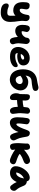

<svg xmlns="http://www.w3.org/2000/svg" viewBox="2052 -2854 1063 5208"><g transform="rotate(90 2584.0 -250.5)"><path d="M329.1 261.2Q195.3 261.2 134.8 220.5Q74.2 179.7 74.2 109.9Q74.2 77.6 90.6 60.8Q106.9 43.9 137.2 43.9Q151.9 43.9 169.4 50.3Q187 56.6 202.9 64Q218.8 71.3 250.7 77.6Q282.7 84 323.2 84Q368.7 84 388.4 64.5Q408.2 44.9 408.2 4.9Q408.2 -21.5 407.7 -46.4Q407.2 -71.3 406.2 -97.4Q405.3 -123.5 404.8 -137.2Q345.7 -78.1 266.1 -78.1Q156.2 -78.1 97.2 -142.8Q38.1 -207.5 38.1 -342.8Q38.1 -397.9 43.9 -434.3Q49.8 -470.7 62.3 -489.7Q74.7 -508.8 90.3 -515.9Q106 -522.9 128.9 -522.9Q182.6 -522.9 208.7 -497.6Q234.9 -472.2 234.9 -435.1Q234.9 -419.4 230.2 -392.1Q225.6 -364.7 221.9 -342.8Q218.3 -320.8 217.8 -299.1Q217.3 -277.3 226.6 -265.1Q235.8 -252.9 255.9 -252.9Q289.6 -252.9 316.9 -282.5Q344.2 -312 360.6 -357.9Q377 -403.8 383.8 -460Q387.7 -492.7 402.8 -507.3Q418 -522 450.2 -522Q498 -522 528.1 -489.5Q558.1 -457 551.8 -399.9Q544.4 -346.7 547.4 -292.7Q550.3 -238.8 556.4 -206.1Q562.5 -173.3 568.8 -115.2Q575.2 -57.1 575.2 4.9Q575.2 129.4 507.6 195.3Q439.9 261.2 329.1 261.2Z M821.3 -131.8Q778.8 -131.8 746.1 -147Q713.4 -162.1 694.1 -188.7Q674.8 -215.3 665 -248.8Q655.3 -282.2 655.3 -321.8Q655.3 -369.1 659.2 -403.6Q663.1 -438 673.3 -468Q683.6 -498 703.4 -513.4Q723.1 -528.8 752.4 -528.8Q786.6 -528.8 817.9 -503.2Q849.1 -477.5 849.1 -444.8Q849.1 -428.7 838.1 -389.6Q827.1 -350.6 827.1 -321.8Q827.1 -314.5 832 -309.3Q836.9 -304.2 845.2 -304.2Q942.4 -304.2 999.5 -418Q1000 -423.3 1001.2 -430.9Q1002.4 -438.5 1003.2 -443.8Q1003.9 -449.2 1004.4 -453.1Q1009.3 -488.8 1033.7 -507.8Q1058.1 -526.9 1089.4 -526.9Q1122.1 -526.9 1148.2 -498Q1174.3 -469.2 1174.3 -429.2Q1174.3 -409.2 1164.3 -332Q1154.3 -254.9 1154.3 -224.1Q1154.3 -202.1 1157.5 -178.5Q1160.6 -154.8 1162.8 -144.5Q1165 -134.3 1171.9 -109.4L1179.2 -84Q1182.1 -72.3 1182.1 -63Q1182.1 -33.7 1155.5 -9.8Q1128.9 14.2 1092.3 14.2Q1062 14.2 1043 -1.7Q1023.9 -17.6 1011.2 -45.9Q1000.5 -70.8 992.7 -114.5Q984.9 -158.2 982.4 -202.1Q905.8 -131.8 821.3 -131.8Z M1518.1 9.8Q1450.7 9.8 1399.4 -6.3Q1348.1 -22.5 1316.9 -52.2Q1285.6 -82 1270 -121.6Q1254.4 -161.1 1254.4 -210Q1254.4 -265.6 1275.6 -321.3Q1296.9 -377 1334.5 -422.4Q1372.1 -467.8 1429.2 -496.3Q1486.3 -524.9 1552.2 -524.9Q1644.5 -524.9 1700 -479.2Q1755.4 -433.6 1755.4 -349.1Q1755.4 -307.1 1734.9 -275.1Q1714.4 -243.2 1678 -224.1Q1641.6 -205.1 1595.9 -195.6Q1550.3 -186 1496.1 -186Q1456.1 -186 1423.3 -201.2V-187Q1423.3 -157.2 1441.4 -144.5Q1459.5 -131.8 1505.4 -131.8Q1559.1 -131.8 1603.8 -142.3Q1648.4 -152.8 1671.6 -165.5Q1694.8 -178.2 1718.5 -188.7Q1742.2 -199.2 1759.3 -199.2Q1802.2 -199.2 1802.2 -145Q1802.2 -84.5 1722.4 -37.4Q1642.6 9.8 1518.1 9.8ZM1555.2 -374Q1519 -374 1489.7 -349.4Q1460.4 -324.7 1442.4 -283.2Q1466.8 -280.8 1477.1 -280.8Q1521 -280.8 1558.6 -297.4Q1596.2 -314 1596.2 -337.9Q1596.2 -374 1555.2 -374Z M2147 15.1Q2087.9 15.1 2039.8 -3.7Q1991.7 -22.5 1958.7 -55.4Q1925.8 -88.4 1903.6 -134.3Q1881.3 -180.2 1871.1 -233.2Q1860.8 -286.1 1860.8 -346.2Q1860.8 -411.6 1874 -466.8Q1887.2 -522 1907.5 -559.6Q1927.7 -597.2 1956.1 -627Q1984.4 -656.7 2011.2 -673.6Q2038.1 -690.4 2067.9 -702.1Q2086.4 -709.5 2112.1 -714.8Q2137.7 -720.2 2173.8 -726.3Q2210 -732.4 2227.1 -735.8Q2250.5 -740.2 2280.3 -747.6Q2310.1 -754.9 2328.1 -758.5Q2346.2 -762.2 2357.9 -762.2Q2393.1 -762.2 2420.2 -740.2Q2447.3 -718.3 2447.3 -678.2Q2447.3 -648.4 2427 -629.9Q2406.7 -611.3 2367.2 -601.1Q2317.9 -588.9 2267.6 -584Q2217.3 -579.1 2181.2 -575.7Q2145 -572.3 2119.1 -562Q2084.5 -548.3 2060.5 -510.7Q2036.6 -473.1 2030.3 -412.1Q2066.4 -445.8 2110.8 -465.3Q2155.3 -484.9 2203.1 -484.9Q2249 -484.9 2289.8 -471.2Q2330.6 -457.5 2363 -431.4Q2395.5 -405.3 2414.3 -363.5Q2433.1 -321.8 2433.1 -270Q2433.1 -221.2 2410.6 -170.4Q2388.2 -119.6 2350.8 -78.4Q2313.5 -37.1 2259.3 -11Q2205.1 15.1 2147 15.1ZM2177.2 -334Q2106.4 -334 2036.1 -272Q2047.4 -210.9 2074.5 -177.5Q2101.6 -144 2145 -144Q2194.3 -144 2227.3 -178.5Q2260.3 -212.9 2260.3 -259.8Q2260.3 -294.9 2235.8 -314.5Q2211.4 -334 2177.2 -334Z M2633.8 11.2Q2579.6 11.2 2544.7 -35.2Q2509.8 -81.5 2509.8 -157.2Q2509.8 -213.4 2531.7 -259.8Q2532.2 -283.7 2533.9 -346.9Q2535.6 -410.2 2535.6 -440.9Q2535.6 -480 2550 -504.9Q2564.5 -529.8 2596.7 -529.8Q2652.3 -529.8 2679.9 -498Q2707.5 -466.3 2707.5 -409.2Q2707.5 -373 2704.6 -333Q2806.6 -336.4 2881.8 -356.9Q2888.2 -430.7 2894.5 -462.9Q2900.4 -493.2 2928.7 -513.7Q2957 -534.2 2991.7 -534.2Q3021.5 -534.2 3043.5 -513.7Q3065.4 -493.2 3065.4 -465.8Q3065.4 -447.3 3057.6 -383.3Q3049.8 -319.3 3049.8 -268.1Q3049.8 -217.3 3059.8 -154.8Q3069.8 -92.3 3069.8 -66.9Q3069.8 -34.2 3046.9 -11.5Q3023.9 11.2 2986.8 11.2Q2880.9 11.2 2877.4 -201.2Q2799.3 -183.6 2695.8 -180.2Q2693.8 -115.7 2693.8 -57.1Q2693.8 -27.8 2677 -8.3Q2660.2 11.2 2633.8 11.2Z M3309.1 13.2Q3268.6 13.2 3239 -3.7Q3209.5 -20.5 3192.9 -50Q3176.3 -79.6 3168.7 -115Q3161.1 -150.4 3161.1 -192.9Q3161.1 -258.3 3168.2 -336.9Q3175.3 -415.5 3184.1 -456.1Q3189.9 -489.3 3208.3 -507.6Q3226.6 -525.9 3250 -525.9Q3289.6 -525.9 3320.8 -501.2Q3352.1 -476.6 3352.1 -445.8Q3352.1 -428.2 3340.6 -350.6Q3329.1 -272.9 3329.1 -229Q3329.1 -213.9 3329.6 -205.3Q3330.1 -196.8 3331.8 -185.1Q3333.5 -173.3 3338.1 -167.7Q3342.8 -162.1 3350.1 -162.1Q3387.2 -162.1 3439 -274.9Q3454.6 -305.7 3470 -346.7Q3485.4 -387.7 3495.4 -416.5Q3505.4 -445.3 3518.3 -472.7Q3531.2 -500 3548.3 -513.9Q3565.4 -527.8 3587.9 -527.8Q3632.3 -527.8 3657.2 -504.4Q3682.1 -481 3687 -442.9Q3708.5 -317.4 3727.1 -248Q3736.8 -214.4 3753.2 -182.4Q3769.5 -150.4 3779.3 -128.4Q3789.1 -106.4 3789.1 -84Q3789.1 -47.9 3760.5 -19.5Q3731.9 8.8 3694.3 8.8Q3651.4 8.8 3625.2 -32.2Q3599.1 -73.2 3576.2 -160.2Q3573.7 -170.9 3568.6 -191.9Q3563.5 -212.9 3561 -223.1Q3559.6 -219.2 3557.1 -211.4Q3554.7 -203.6 3553.2 -200.2Q3533.7 -146 3505.1 -104.2Q3476.6 -62.5 3444.1 -37.4Q3411.6 -12.2 3377.4 0.5Q3343.3 13.2 3309.1 13.2Z M3950.7 9.8Q3931.6 9.8 3917.7 2.9Q3903.8 -3.9 3894 -18.6Q3884.3 -33.2 3878.2 -52Q3872.1 -70.8 3868.7 -98.9Q3865.2 -127 3864 -156Q3862.8 -185.1 3862.8 -225.1Q3862.8 -249 3868.7 -320.3Q3874.5 -391.6 3874.5 -420.9Q3874.5 -426.3 3874 -439.5Q3873.5 -452.6 3873.5 -459Q3873.5 -493.2 3904.5 -513.2Q3935.5 -533.2 3969.7 -533.2Q4008.8 -533.2 4027.3 -505.1Q4045.9 -477.1 4045.9 -430.2Q4045.9 -405.3 4042.5 -370.1Q4071.8 -397 4105 -422.4Q4138.2 -447.8 4179.9 -474.4Q4221.7 -501 4265.4 -517.1Q4309.1 -533.2 4345.7 -533.2Q4380.4 -533.2 4405.5 -505.1Q4430.7 -477.1 4430.7 -445.8Q4430.7 -416.5 4408.7 -393.8Q4386.7 -371.1 4351.6 -358.9Q4296.9 -340.3 4250.7 -317.4Q4204.6 -294.4 4182.1 -277.3Q4159.7 -260.3 4159.7 -252.9Q4159.7 -239.7 4222.2 -210.4Q4284.7 -181.2 4367.7 -155.8Q4397.5 -146.5 4417 -127.7Q4436.5 -108.9 4436.5 -83Q4436.5 -46.4 4409.9 -16.6Q4383.3 13.2 4343.8 13.2Q4292 13.2 4196.3 -33.9Q4100.6 -81.1 4036.6 -130.9Q4038.1 -118.7 4042.5 -94.2Q4046.9 -69.8 4046.9 -58.1Q4046.9 -25.4 4018.1 -7.8Q3989.3 9.8 3950.7 9.8Z M4671.4 9.8Q4590.3 9.8 4539.8 -32.2Q4489.3 -74.2 4489.3 -143.1Q4489.3 -194.3 4507.1 -249.8Q4524.9 -305.2 4555.9 -353.5Q4586.9 -401.9 4626 -441.2Q4665 -480.5 4711.2 -503.2Q4757.3 -525.9 4801.3 -525.9Q4838.4 -525.9 4865.2 -504.6Q4892.1 -483.4 4899.4 -445.8Q4939.5 -445.3 4970.2 -424.3Q5001 -403.3 5014.2 -372.1Q5022 -354.5 5040 -313Q5058.1 -271.5 5067.1 -253.2Q5076.2 -234.9 5096.2 -204.3Q5116.2 -173.8 5141.1 -147Q5155.3 -131.8 5156.2 -105.5Q5157.2 -79.1 5147.2 -54.4Q5137.2 -29.8 5115.5 -11.5Q5093.8 6.8 5066.4 6.8Q5033.7 6.8 5015.1 -16.1Q4981.9 -56.2 4959.5 -91.8Q4937 -127.4 4917.5 -172.9Q4835.4 9.8 4671.4 9.8ZM4678.2 -158.2Q4724.6 -158.2 4764.2 -212.6Q4803.7 -267.1 4822.3 -367.2Q4757.3 -341.3 4712.9 -283.9Q4668.5 -226.6 4658.2 -159.2Q4665 -158.2 4678.2 -158.2Z"/></g></svg>

Font: Shantell Sans Normal
Style: Regular
Weight: 800
Designer: Stephen Nixon, Anya Danilova, Shantell Martin
Foundry: Arrow Type
Version: Version 1.006;[559af2be0]